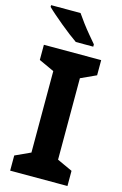

<svg xmlns="http://www.w3.org/2000/svg" viewBox="-139 -993 666 1052"><g transform="rotate(15 194.5 -467.0)"><path d="M357 0H32V-86L119 -126V-588L32 -628V-714H357V-628L270 -588V-126L357 -86ZM181 -934Q196 -912 216.5 -884.5Q237 -857 258.5 -831.5Q280 -806 296 -787V-774H197Q178 -787 152.5 -806.5Q127 -826 100.5 -848Q74 -870 51 -890Q28 -910 14 -924V-934Z"/></g></svg>

Font: Noto Sans Bamum
Style: Regular
Weight: 400
Designer: Monotype Design Team
Foundry: Monotype Imaging Inc.
Version: Version 2.001